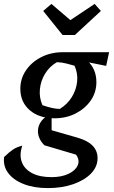

<svg xmlns="http://www.w3.org/2000/svg" viewBox="-39 -759 583 982"><path d="M206 203Q135 203 82.5 182.5Q30 162 3 126Q-24 90 -18 44Q9 18 28 5.5Q47 -7 75 -14Q59 33 72.5 69.5Q86 106 125 126.5Q164 147 224 147Q276 147 311.5 130Q347 113 358.5 86.5Q370 60 350 32L188 -16Q171 -33 163 -51.5Q155 -70 155 -88Q155 -117 174 -141.5Q193 -166 225 -173V-93L357 -55Q460 -26 460 50Q460 94 426.5 128.5Q393 163 335.5 183Q278 203 206 203ZM240 -154Q161 -154 113 -195.5Q65 -237 65 -305Q65 -357 94 -399.5Q123 -442 172.5 -467Q222 -492 282 -492Q359 -492 406.5 -449.5Q454 -407 454 -339Q454 -287 425.5 -245.5Q397 -204 348.5 -179Q300 -154 240 -154ZM267 -202Q305 -225 328 -262Q351 -299 355.5 -341.5Q360 -384 342 -423Q321 -429 299 -434.5Q277 -440 252 -441Q214 -419 191.5 -382Q169 -345 165 -302.5Q161 -260 178 -221Q207 -211 228.5 -206.5Q250 -202 267 -202ZM400 -410 282 -492H519L504 -422L415 -440ZM281 -580 182 -703 224 -739 321 -656 445 -739 477 -703 344 -580Z"/></svg>

Font: Piazzolla Thin SemiBold
Style: Italic
Weight: 600
Italic angle: -11.3°
Version: Version 2.005